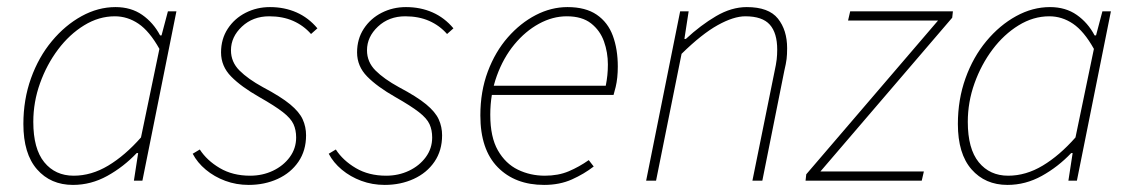

<svg xmlns="http://www.w3.org/2000/svg" viewBox="-20 -510 3202 542"><path d="M186 12Q123 12 84.5 -32Q46 -76 46 -160Q46 -229 67.5 -289Q89 -349 126.5 -394Q164 -439 210.5 -464.5Q257 -490 306 -490Q350 -490 381.5 -468Q413 -446 432 -410H436L454 -478H478L382 0H358L370 -78H366Q329 -39 283 -13.5Q237 12 186 12ZM188 -14Q238 -14 285.5 -42.5Q333 -71 378 -122L430 -372Q402 -422 371 -443Q340 -464 304 -464Q259 -464 217.5 -438.5Q176 -413 144 -370.5Q112 -328 93 -275Q74 -222 74 -166Q74 -90 105 -52Q136 -14 188 -14Z M682 12Q647 12 616 0.5Q585 -11 561 -31Q537 -51 524 -76L544 -88Q564 -57 600.5 -35.5Q637 -14 686 -14Q721 -14 750.5 -28Q780 -42 798 -66.5Q816 -91 816 -122Q816 -143 808.5 -159.5Q801 -176 778.5 -193.5Q756 -211 712 -236Q661 -265 632.5 -294Q604 -323 604 -362Q604 -400 623 -429Q642 -458 673.5 -474Q705 -490 742 -490Q783 -490 817 -475Q851 -460 876 -430L858 -414Q837 -438 807.5 -451Q778 -464 740 -464Q694 -464 663 -435Q632 -406 632 -368Q632 -335 656 -311Q680 -287 722 -264Q773 -237 799 -215.5Q825 -194 834.5 -173Q844 -152 844 -128Q844 -85 822.5 -53.5Q801 -22 764 -5Q727 12 682 12Z M1066 12Q1031 12 1000 0.5Q969 -11 945 -31Q921 -51 908 -76L928 -88Q948 -57 984.5 -35.5Q1021 -14 1070 -14Q1105 -14 1134.5 -28Q1164 -42 1182 -66.5Q1200 -91 1200 -122Q1200 -143 1192.5 -159.5Q1185 -176 1162.5 -193.5Q1140 -211 1096 -236Q1045 -265 1016.5 -294Q988 -323 988 -362Q988 -400 1007 -429Q1026 -458 1057.5 -474Q1089 -490 1126 -490Q1167 -490 1201 -475Q1235 -460 1260 -430L1242 -414Q1221 -438 1191.5 -451Q1162 -464 1124 -464Q1078 -464 1047 -435Q1016 -406 1016 -368Q1016 -335 1040 -311Q1064 -287 1106 -264Q1157 -237 1183 -215.5Q1209 -194 1218.5 -173Q1228 -152 1228 -128Q1228 -85 1206.5 -53.5Q1185 -22 1148 -5Q1111 12 1066 12Z M1516 12Q1434 12 1385 -38Q1336 -88 1336 -184Q1336 -252 1357 -308Q1378 -364 1413.5 -404.5Q1449 -445 1492.5 -467.5Q1536 -490 1582 -490Q1633 -490 1664.5 -468.5Q1696 -447 1710 -409Q1724 -371 1724 -322Q1724 -306 1722.5 -291.5Q1721 -277 1718 -264.5Q1715 -252 1712 -242H1360L1366 -268H1690Q1693 -283 1694.5 -297.5Q1696 -312 1696 -328Q1696 -362 1685 -393Q1674 -424 1648.5 -444Q1623 -464 1580 -464Q1540 -464 1501.5 -443Q1463 -422 1432 -384.5Q1401 -347 1382.5 -296Q1364 -245 1364 -186Q1364 -123 1385.5 -85.5Q1407 -48 1442 -31Q1477 -14 1518 -14Q1556 -14 1585.5 -26.5Q1615 -39 1642 -58L1656 -40Q1629 -19 1594.5 -3.5Q1560 12 1516 12Z M1804 0 1900 -478H1924L1912 -400H1916Q1958 -439 2001.5 -464.5Q2045 -490 2088 -490Q2150 -490 2176 -457.5Q2202 -425 2202 -374Q2202 -356 2200.5 -343.5Q2199 -331 2194 -310L2132 0H2104L2166 -306Q2171 -329 2172.5 -342Q2174 -355 2174 -370Q2174 -417 2153 -440.5Q2132 -464 2084 -464Q2051 -464 2006 -439Q1961 -414 1904 -358L1832 0Z M2254 0 2256 -18 2628 -452H2374L2380 -478H2670L2668 -460L2296 -26H2588L2582 0Z M2824 12Q2761 12 2722.5 -32Q2684 -76 2684 -160Q2684 -229 2705.5 -289Q2727 -349 2764.5 -394Q2802 -439 2848.5 -464.5Q2895 -490 2944 -490Q2988 -490 3019.5 -468Q3051 -446 3070 -410H3074L3092 -478H3116L3020 0H2996L3008 -78H3004Q2967 -39 2921 -13.5Q2875 12 2824 12ZM2826 -14Q2876 -14 2923.5 -42.5Q2971 -71 3016 -122L3068 -372Q3040 -422 3009 -443Q2978 -464 2942 -464Q2897 -464 2855.5 -438.5Q2814 -413 2782 -370.5Q2750 -328 2731 -275Q2712 -222 2712 -166Q2712 -90 2743 -52Q2774 -14 2826 -14Z"/></svg>

Font: Source Sans 3 VF
Style: Italic
Weight: 200
Italic angle: -11°
Designer: Paul D. Hunt
Foundry: Adobe Systems Incorporated
Version: Version 3.042;hotconv 1.0.118;makeotfexe 2.5.65603